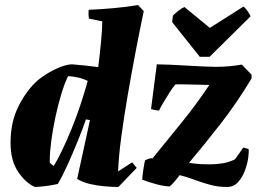

<svg xmlns="http://www.w3.org/2000/svg" viewBox="-20 -732 1034 764"><path d="M119 12Q82 -4 52 -48.5Q22 -93 22 -164Q22 -248 55 -312Q88 -376 132 -414Q149 -428 173.5 -442.5Q198 -457 223.5 -466.5Q249 -476 267 -476Q319 -472 371 -465Q378 -523 382.5 -571Q387 -619 387 -647L334 -658Q331 -675 333 -693Q380 -695 431.5 -699.5Q483 -704 529 -712L552 -688Q536 -612 519.5 -525.5Q503 -439 488 -352Q473 -265 462.5 -186.5Q452 -108 450 -50L506 -86L524 -64L451 12Q428 12 397.5 9.5Q367 7 337.5 0Q308 -7 287 -20L338 -254L322 -257Q308 -216 288.5 -168.5Q269 -121 249 -76.5Q229 -32 210 0Q188 5 165 8Q142 11 119 12ZM194 -72Q208 -94 226.5 -132.5Q245 -171 264.5 -218.5Q284 -266 300.5 -316Q317 -366 329 -410Q311 -419 291 -423.5Q271 -428 251 -429Q237 -401 224 -358Q211 -315 200.5 -266Q190 -217 184 -171.5Q178 -126 178 -93V-85Q184 -78 194 -72ZM884 12Q849 12 820.5 4.5Q792 -3 767 -12Q748 -19 730 -25Q712 -31 695 -35Q685 -22 674.5 -9.5Q664 3 655 10Q632 9 602 1Q572 -7 546 -17Q546 -26 549.5 -51Q553 -76 557 -94Q567 -99 578 -102H587Q648 -177 704 -246Q760 -315 813 -394Q763 -395 725 -396Q687 -397 678 -396Q668 -385 654 -363Q640 -341 628 -320.5Q616 -300 613 -292Q596 -293 581 -298L604 -476Q625 -476 656.5 -474.5Q688 -473 723 -471Q758 -469 789 -467.5Q820 -466 839 -466Q866 -466 893 -468.5Q920 -471 942 -475L981 -435V-420Q923 -323 857.5 -239Q792 -155 732 -84Q758 -80 778 -79Q798 -78 815 -78Q838 -78 864.5 -82Q891 -86 915 -98Q923 -109 931.5 -121Q940 -133 948 -145L969 -139Q971 -130 968 -106Q965 -82 955 -54.5Q945 -27 927.5 -7.5Q910 12 884 12ZM775 -506 665 -644 668 -670Q679 -681 691.5 -690.5Q704 -700 714 -704L815 -621L949 -706Q955 -702 965 -688Q975 -674 977 -667L814 -506Z"/></svg>

Font: Albura ExtraBold
Style: Italic
Weight: 758
Italic angle: -7°
Designer: Mercedes Jáuregui
Foundry: Omnibus-Type Team
Version: Version 1.000; ttfautohint (v1.8.3)